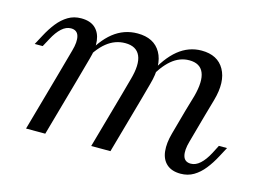

<svg xmlns="http://www.w3.org/2000/svg" viewBox="-68 -545 923 677"><g transform="rotate(15 393.5 -206.5)"><path d="M362.1 -206.5 377.4 -262.1Q394.4 -321 381 -351.2Q367.7 -381.5 326.6 -381.5Q289.5 -381.5 258.9 -356.9Q228.2 -332.3 200.8 -279.8V-300Q232.3 -363.7 271.4 -394.8Q310.5 -425.8 359.7 -425.8Q420.2 -425.8 444.8 -382.3Q469.4 -338.7 448.4 -265.3L432.3 -206.5ZM592.7 -206.5 609.7 -264.5Q625 -321.8 612.5 -351.6Q600 -381.5 560.5 -381.5Q525 -381.5 495.6 -356.5Q466.1 -331.5 438.7 -279.8V-300Q470.2 -363.7 508.5 -394.8Q546.8 -425.8 593.5 -425.8Q652.4 -425.8 676.6 -382.7Q700.8 -339.5 680.6 -268.5L662.9 -206.5ZM124.2 -206.5 152.4 -308.1Q162.1 -341.9 156.5 -362.1Q150.8 -382.3 128.2 -382.3Q110.5 -382.3 94.4 -367.7Q78.2 -353.2 63.7 -325.8L47.6 -296H18.5L37.1 -330.6Q51.6 -358.1 68.5 -379.4Q85.5 -400.8 106.5 -413.3Q127.4 -425.8 154 -425.8Q187.1 -425.8 205.2 -409.3Q223.4 -392.7 227 -363.7Q230.6 -334.7 219.4 -296.8L194.4 -206.5ZM66.1 0 124.2 -206.5H194.4L136.3 0ZM304 0 362.1 -206.5H432.3L374.2 0ZM634.7 -104.8Q625 -71 630.6 -50.8Q636.3 -30.6 658.9 -30.6Q676.6 -30.6 692.7 -45.2Q708.9 -59.7 723.4 -87.1L738.7 -116.9H768.5L750 -82.3Q735.5 -54.8 718.5 -33.5Q701.6 -12.1 680.6 0.4Q659.7 12.9 633.1 12.9Q600.8 12.9 582.3 -3.6Q563.7 -20.2 560.5 -49.6Q557.3 -79 567.7 -116.1L592.7 -206.5H662.9Z"/></g></svg>

Font: Playfair 5pt SemiExpanded Light Light
Style: Italic
Weight: 300
Italic angle: -15.6°
Version: Version 2.203